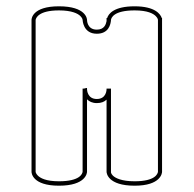

<svg xmlns="http://www.w3.org/2000/svg" viewBox="-20 -545 614 609"><path d="M494 0V-482V-488H493C489 -500 472 -525 407 -525C341 -525 324 -501 320 -488H318V-478C316 -468 311 -451 287 -451C256 -451 256 -481 256 -482C256 -485 253 -525 167 -525C82 -525 80 -485 80 -482V0C80 3 82 44 167 44C253 44 256 3 256 0V-230C263 -223 273 -218 287 -218C301 -218 311 -222 318 -229V0C318 3 321 44 407 44C490 44 494 4 494 0ZM332 -481V-482C333 -488 340 -512 407 -512C448 -512 466 -502 474 -494C481 -487 481 -482 481 -482V0C480 6 473 30 407 30C366 30 346 20 338 12C331 5 332 0 332 0V-264H318V-262C318 -261 318 -231 287 -231C257 -231 256 -260 256 -262V-266C252 -266 249 -264 245 -264H242V0C241 6 234 30 167 30C126 30 108 20 100 12C93 5 93 0 93 0V-482C94 -487 101 -512 167 -512C208 -512 227 -502 235 -494C242 -487 242 -482 242 -482C242 -482 243 -438 287 -438C325 -438 331 -468 332 -481Z"/></svg>

Font: Platiipus Light
Style: Light
Weight: 400
Version: Version 001.000